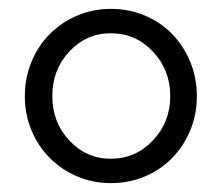

<svg xmlns="http://www.w3.org/2000/svg" viewBox="-20 -727 504 433"><path d="M36 -510Q36 -551 51 -587.5Q66 -624 92.5 -650.5Q119 -677 154.5 -692Q190 -707 230 -707Q271 -707 306.5 -692Q342 -677 368 -650.5Q394 -624 409 -587.5Q424 -551 424 -510Q424 -469 409 -433Q394 -397 368 -370.5Q342 -344 306.5 -329Q271 -314 230 -314Q190 -314 154.5 -329Q119 -344 92.5 -370.5Q66 -397 51 -433Q36 -469 36 -510ZM364 -510Q364 -569 325 -610.5Q286 -652 230 -652Q175 -652 136.5 -611Q98 -570 98 -510Q98 -451 136.5 -410Q175 -369 230 -369Q286 -369 325 -410.5Q364 -452 364 -510Z"/></svg>

Font: Red Hat Text
Style: Regular
Weight: 400
Designer: Pentagram / MCKL
Foundry: Pentagram / MCKL
Version: Version 1.005; Red Hat Text